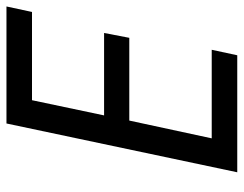

<svg xmlns="http://www.w3.org/2000/svg" viewBox="-100 -654 754 594"><g transform="rotate(-90 277.0 -357.0)"><path d="M41 0 192 -714H554L537 -635H264L217 -412H472L457 -334H201L146 -79H420L403 0Z"/></g></svg>

Font: Noto IKEA Latin
Style: Italic
Weight: 400
Italic angle: -12°
Designer: Monotype Design Team
Foundry: Monotype Imaging Inc.
Version: Version 1.0